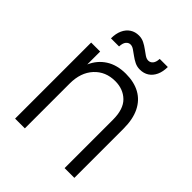

<svg xmlns="http://www.w3.org/2000/svg" viewBox="-198 -798 905 905"><g transform="rotate(45 255.0 -345.0)"><path d="M390 0V-322Q390 -393 356 -426Q322 -459 269 -459Q205 -459 165 -415.5Q125 -372 125 -299V0H60V-507H120V-421Q140 -467 180.5 -493Q221 -519 280 -519Q335 -519 374 -497.5Q413 -476 434 -433.5Q455 -391 455 -328V0ZM312 -579Q293 -579 277 -587Q261 -595 247 -605.5Q233 -616 221 -624Q209 -632 198 -632Q185 -632 176 -621Q167 -610 166 -587H112Q112 -619 122.5 -642Q133 -665 152 -677.5Q171 -690 196 -690Q215 -690 231 -682Q247 -674 261 -663.5Q275 -653 287 -645Q299 -637 310 -637Q324 -637 333 -648Q342 -659 343 -681H397Q397 -650 386.5 -627Q376 -604 357 -591.5Q338 -579 312 -579Z"/></g></svg>

Font: TikTok Sans Light
Style: Regular
Weight: 300
Version: Version 4.000